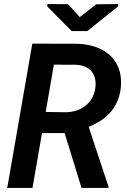

<svg xmlns="http://www.w3.org/2000/svg" viewBox="-20 -926 627 946"><path d="M298.3 -270.5 381.8 0H514.2V-7.3L417 -300.8Q450.7 -314.5 478.5 -333Q506.3 -351.6 527.3 -376.5Q547.4 -400.9 560.1 -431.9Q572.8 -462.9 575.7 -500.5Q579.6 -552.2 564.2 -591.1Q548.8 -629.9 519 -656.2Q489.3 -682.1 447.5 -695.8Q405.8 -709.5 357.9 -710.4L139.2 -710.9L15.6 0H140.1L187 -270.5ZM205.1 -374.5 245.6 -607.4 353 -606.9Q378.4 -606 397.9 -597.9Q417.5 -589.8 430.2 -575.7Q442.4 -561 447.8 -540.3Q453.1 -519.5 449.7 -493.2Q445.8 -464.4 432.9 -441.9Q419.9 -419.4 400.4 -404.3Q380.4 -388.7 355.2 -380.9Q330.1 -373 302.2 -373ZM373 -841.8 315.4 -905.3 213.4 -906.2 212.9 -894.5 333 -772.9H410.2L562.5 -895V-906.2L454.1 -904.8Z"/></svg>

Font: Roboto Mono SemiBold
Style: Italic
Weight: 600
Italic angle: -10°
Monospace: yes
Designer: Google
Version: Version 3.000